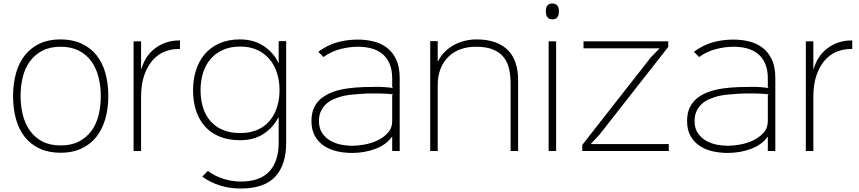

<svg xmlns="http://www.w3.org/2000/svg" viewBox="-20 -866 4927 1101"><path d="M601 -315Q601 -243 583.5 -183Q566 -123 532 -80.5Q498 -38 446.5 -14Q395 10 328 10Q260 10 208.5 -13.5Q157 -37 123 -79.5Q89 -122 72 -182Q55 -242 55 -315Q55 -387 72 -447Q89 -507 123.5 -550Q158 -593 208.5 -616.5Q259 -640 327 -640Q395 -640 446.5 -616.5Q498 -593 532.5 -550.5Q567 -508 584 -448Q601 -388 601 -315ZM558 -315Q558 -372 545 -423.5Q532 -475 504.5 -513.5Q477 -552 433 -575Q389 -598 328 -598Q266 -598 222.5 -575Q179 -552 151 -513.5Q123 -475 110.5 -423.5Q98 -372 98 -315Q98 -258 111 -207Q124 -156 151.5 -117Q179 -78 222.5 -55Q266 -32 328 -32Q390 -32 433.5 -55Q477 -78 505 -116.5Q533 -155 545.5 -206.5Q558 -258 558 -315Z M1012 -585H1002Q963 -585 924.5 -570Q886 -555 856 -521.5Q826 -488 807.5 -435.5Q789 -383 789 -310V0H746V-629H789V-471H791Q814 -549 873 -591.5Q932 -634 1007 -634H1012Z M1621 -630V-46Q1621 80 1558 147.5Q1495 215 1360 215Q1235 215 1140 147L1172 114Q1210 143 1260 159Q1310 175 1360 175Q1471 175 1524.5 117Q1578 59 1578 -47V-192H1576Q1546 -134 1491 -98Q1436 -62 1357 -62Q1289 -62 1238.5 -83Q1188 -104 1154.5 -142Q1121 -180 1104 -232.5Q1087 -285 1087 -349Q1087 -410 1104 -463.5Q1121 -517 1154.5 -556Q1188 -595 1238.5 -617.5Q1289 -640 1356 -640Q1436 -640 1493 -601.5Q1550 -563 1576 -506H1578V-630ZM1583 -349Q1583 -400 1569 -445.5Q1555 -491 1527 -525Q1499 -559 1456.5 -579Q1414 -599 1358 -599Q1300 -599 1257.5 -579.5Q1215 -560 1186.5 -526.5Q1158 -493 1144 -447Q1130 -401 1130 -349Q1130 -295 1144 -250Q1158 -205 1186.5 -172Q1215 -139 1258 -121Q1301 -103 1358 -103Q1416 -103 1458.5 -122.5Q1501 -142 1528.5 -176Q1556 -210 1569.5 -254.5Q1583 -299 1583 -349Z M2272 -418V0H2229V-81H2227Q2195 -36 2133 -12.5Q2071 11 1999 11Q1952 11 1910 1Q1868 -9 1836 -31Q1804 -53 1785 -87.5Q1766 -122 1766 -172Q1766 -220 1783 -253Q1800 -286 1829.5 -307.5Q1859 -329 1897 -341.5Q1935 -354 1977 -359.5Q2019 -365 2062 -366.5Q2105 -368 2143 -368Q2164 -368 2190.5 -366Q2217 -364 2234 -361L2229 -366V-415Q2229 -468 2213 -503Q2197 -538 2170 -559Q2143 -580 2107.5 -589Q2072 -598 2032 -598Q1984 -598 1931.5 -584.5Q1879 -571 1835 -539L1805 -569Q1858 -608 1914 -623.5Q1970 -639 2032 -639Q2080 -639 2123.5 -628Q2167 -617 2200 -591.5Q2233 -566 2252.5 -523.5Q2272 -481 2272 -418ZM2234 -325Q2226 -326 2215.5 -327Q2205 -328 2193 -328.5Q2181 -329 2170 -329.5Q2159 -330 2151 -330Q2130 -330 2105 -330Q2080 -330 2054 -328Q2026 -326 1998.5 -323.5Q1971 -321 1945 -315Q1918 -308 1893.5 -297.5Q1869 -287 1850.5 -270Q1832 -253 1820.5 -229Q1809 -205 1809 -172Q1809 -128 1829.5 -100Q1850 -72 1879.5 -56.5Q1909 -41 1942 -35.5Q1975 -30 2000 -30Q2027 -30 2066.5 -36.5Q2106 -43 2142 -59.5Q2178 -76 2203.5 -103.5Q2229 -131 2229 -173V-320Z M2951 -409V0H2908V-387Q2908 -432 2899.5 -470.5Q2891 -509 2868.5 -537.5Q2846 -566 2807.5 -582Q2769 -598 2708 -598Q2663 -598 2623.5 -584.5Q2584 -571 2554.5 -543.5Q2525 -516 2507.5 -474.5Q2490 -433 2490 -378V0H2447V-630H2490V-515H2492Q2507 -545 2530 -568Q2553 -591 2581.5 -607Q2610 -623 2643.5 -631.5Q2677 -640 2713 -640Q2775 -640 2820 -623.5Q2865 -607 2894 -577Q2923 -547 2937 -504Q2951 -461 2951 -409Z M3147 -846Q3185 -846 3185 -801Q3185 -755 3148 -755Q3110 -755 3110 -801Q3110 -846 3147 -846ZM3169 0H3126V-629H3169Z M3815 0H3319V-35L3712 -537L3761 -587V-589H3326V-629H3812V-597L3417 -93L3369 -42V-40H3815Z M4426 -418V0H4383V-81H4381Q4349 -36 4287 -12.5Q4225 11 4153 11Q4106 11 4064 1Q4022 -9 3990 -31Q3958 -53 3939 -87.5Q3920 -122 3920 -172Q3920 -220 3937 -253Q3954 -286 3983.5 -307.5Q4013 -329 4051 -341.5Q4089 -354 4131 -359.5Q4173 -365 4216 -366.5Q4259 -368 4297 -368Q4318 -368 4344.5 -366Q4371 -364 4388 -361L4383 -366V-415Q4383 -468 4367 -503Q4351 -538 4324 -559Q4297 -580 4261.5 -589Q4226 -598 4186 -598Q4138 -598 4085.5 -584.5Q4033 -571 3989 -539L3959 -569Q4012 -608 4068 -623.5Q4124 -639 4186 -639Q4234 -639 4277.5 -628Q4321 -617 4354 -591.5Q4387 -566 4406.5 -523.5Q4426 -481 4426 -418ZM4388 -325Q4380 -326 4369.5 -327Q4359 -328 4347 -328.5Q4335 -329 4324 -329.5Q4313 -330 4305 -330Q4284 -330 4259 -330Q4234 -330 4208 -328Q4180 -326 4152.5 -323.5Q4125 -321 4099 -315Q4072 -308 4047.5 -297.5Q4023 -287 4004.5 -270Q3986 -253 3974.5 -229Q3963 -205 3963 -172Q3963 -128 3983.5 -100Q4004 -72 4033.5 -56.5Q4063 -41 4096 -35.5Q4129 -30 4154 -30Q4181 -30 4220.5 -36.5Q4260 -43 4296 -59.5Q4332 -76 4357.5 -103.5Q4383 -131 4383 -173V-320Z M4867 -585H4857Q4818 -585 4779.5 -570Q4741 -555 4711 -521.5Q4681 -488 4662.5 -435.5Q4644 -383 4644 -310V0H4601V-629H4644V-471H4646Q4669 -549 4728 -591.5Q4787 -634 4862 -634H4867Z"/></svg>

Font: TypoPRO Sinkin Sans
Style: 200 X Light
Weight: 200
Designer: Keith Bates
Foundry: K-Type
Version: Sinkin Sans (version 1.0)  by Keith Bates   •   © 2014   www